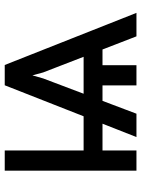

<svg xmlns="http://www.w3.org/2000/svg" viewBox="85 -670 585 795"><g transform="rotate(-90 377.5 -272.5)"><path d="M624.5 0 475.1 -386.2 431.6 -545.4H505.9L721.7 0ZM68.4 0V-545.4H151.9V0ZM115.2 -140.6V-218.8H343.8V-140.6ZM421.4 0V-200.2H504.9V0ZM207.5 0 421.9 -545.4H495.6L450.2 -386.2L304.2 0ZM320.8 -140.6V-218.8H613.8V-140.6Z"/></g></svg>

Font: Sahel VF Regular
Style: Regular
Weight: 400
Foundry: Saber Rastikerdar (saber.rastikerdar@gmail.com)
Version: Version 3.4.0